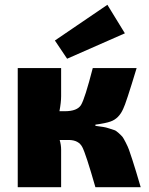

<svg xmlns="http://www.w3.org/2000/svg" viewBox="-20 -781 620 801"><path d="M260 -536 209 -612 428 -761 501 -642ZM378 -261V-256Q399 -253 410 -251.5Q421 -250 436 -245Q451 -240 457.5 -238Q464 -236 475.5 -225.5Q487 -215 491 -210Q495 -205 504.5 -186.5Q514 -168 518 -156.5Q522 -145 532 -115Q542 -85 548 -64Q554 -43 567 0H378Q338 -140 323 -168Q308 -196 269 -197H229Q235 -176 235 -157V0H54V-497H235V-380Q235 -354 228 -317H250Q302 -317 318 -343Q334 -369 367 -497H550Q505 -348 494 -327Q476 -286 441 -274Q422 -267 378 -261Z"/></svg>

Font: Exo 2.0 Extra Bold
Style: Regular
Weight: 800
Designer: Natanael Gama
Version: Version 1.001;PS 001.001;hotconv 1.0.70;makeotf.lib2.5.58329